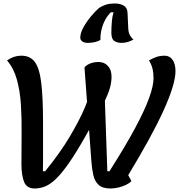

<svg xmlns="http://www.w3.org/2000/svg" viewBox="-20 -1043 1020 1093"><path d="M177 30Q132 30 117 -8Q102 -46 102 -108Q102 -197 103 -283.5Q104 -370 99 -448Q94 -526 76 -590.5Q58 -655 20 -699Q58 -726 101 -726Q152 -726 178.5 -690Q205 -654 215 -570Q225 -486 225 -342Q225 -257 225 -206Q225 -155 225 -128.5Q225 -102 224.5 -89.5Q224 -77 224 -68H237Q324 -175 378.5 -267.5Q433 -360 462.5 -429.5Q492 -499 502.5 -538.5Q513 -578 513 -578Q513 -590 506 -606Q499 -622 492 -637Q485 -652 483 -659Q503 -678 515.5 -684Q528 -690 542 -690Q574 -690 594.5 -667.5Q615 -645 615 -606Q615 -576 606 -543.5Q597 -511 578.5 -472.5Q560 -434 532.5 -384.5Q505 -335 468 -270Q415 -176 374 -117Q333 -58 300 -26Q267 6 237.5 18Q208 30 177 30ZM608 30Q564 30 541.5 9.5Q519 -11 511 -47Q503 -83 500 -127L461 -659Q472 -673 493 -681.5Q514 -690 542 -690L572 -617L591 -68H603Q694 -211 749 -313.5Q804 -416 829 -485.5Q854 -555 854 -597Q854 -628 848 -652.5Q842 -677 828 -699Q859 -716 877 -721Q895 -726 917 -726Q946 -726 962.5 -702.5Q979 -679 979 -638Q979 -601 962 -545Q945 -489 911 -414Q877 -339 826.5 -247Q776 -155 710 -46L728 -12Q717 0 697 9.5Q677 19 654 24.5Q631 30 608 30ZM480 -799Q459 -799 448 -807.5Q437 -816 437 -828Q437 -854 454 -885.5Q471 -917 496 -947.5Q521 -978 544 -998Q562 -1009 581.5 -1016Q601 -1023 636 -1023Q664 -1023 684.5 -1011Q705 -999 706 -970L710 -883Q711 -858 719.5 -842.5Q728 -827 740 -818Q722 -808 706 -803.5Q690 -799 671 -799Q646 -799 630 -810.5Q614 -822 614 -856Q614 -888 616.5 -918Q619 -948 626 -973H611Q594 -957 580 -932Q566 -907 558.5 -877Q551 -847 552 -817Q545 -810 525 -804.5Q505 -799 480 -799Z"/></svg>

Font: Lemonada
Style: Regular
Weight: 400
Designer: Mohamed Gaber (Arabic), Eduardo Tunni (Latin)
Foundry: Kief Type Foundry
Version: Version 4.005